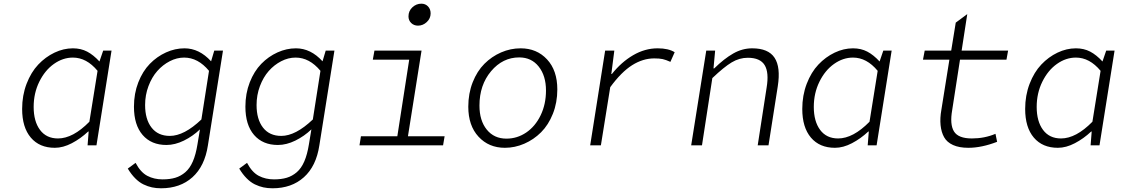

<svg xmlns="http://www.w3.org/2000/svg" viewBox="-20 -782 6036 1033"><path d="M274.9 13.2Q192.4 13.2 145.8 -41.7Q99.1 -96.7 99.1 -195.8Q99.1 -268.6 123 -331.1Q147 -393.6 185.8 -434.6Q224.6 -475.6 273.2 -498.8Q321.8 -522 372.1 -522Q415 -522 448.7 -504.4Q482.4 -486.8 515.1 -451.2L535.2 -509.8H580.1L499 0H451.2L457 -74.2H454.1Q413.6 -36.1 366.5 -11.5Q319.3 13.2 274.9 13.2ZM292 -37.1Q372.6 -37.1 460.9 -127L504.9 -400.9Q445.8 -472.2 372.1 -472.2Q318.4 -472.2 270 -438Q221.7 -403.8 191.4 -342.3Q161.1 -280.8 161.1 -207Q161.1 -128.9 195.3 -83Q229.5 -37.1 292 -37.1Z M1132.8 -509.8H1179.7L1098.6 0Q1081.5 112.3 1015.4 171.6Q949.2 231 846.7 231Q820.3 231 797.6 226.1Q774.9 221.2 751.7 210Q728.5 198.7 707.3 177.2Q686 155.8 667.5 125L709.5 94.2Q736.3 145 772.7 164.1Q809.1 183.1 854.5 183.1Q894 183.1 923.3 174.3Q952.6 165.5 977.1 144.5Q1001.5 123.5 1017.6 86.4Q1033.7 49.3 1042.5 -5.9L1055.7 -85.9Q1017.6 -49.3 969.5 -25.6Q921.4 -2 875.5 -2Q793.9 -2 747.3 -55.9Q700.7 -109.9 700.7 -208Q700.7 -278.8 724.1 -338.9Q747.6 -398.9 786.1 -438.5Q824.7 -478 873.3 -500Q921.9 -522 972.7 -522Q1052.2 -522 1115.7 -452.1ZM1063.5 -139.2 1104.5 -400.9Q1045.4 -472.2 970.7 -472.2Q931.2 -472.2 893.3 -452.6Q855.5 -433.1 826.2 -399.9Q796.9 -366.7 778.8 -318.6Q760.7 -270.5 760.7 -216.8Q760.7 -140.1 795.4 -95.5Q830.1 -50.8 893.6 -50.8Q970.7 -50.8 1063.5 -139.2Z M1732.4 -509.8H1779.3L1698.2 0Q1681.2 112.3 1615 171.6Q1548.8 231 1446.3 231Q1419.9 231 1397.2 226.1Q1374.5 221.2 1351.3 210Q1328.1 198.7 1306.9 177.2Q1285.6 155.8 1267.1 125L1309.1 94.2Q1335.9 145 1372.3 164.1Q1408.7 183.1 1454.1 183.1Q1493.7 183.1 1522.9 174.3Q1552.2 165.5 1576.7 144.5Q1601.1 123.5 1617.2 86.4Q1633.3 49.3 1642.1 -5.9L1655.3 -85.9Q1617.2 -49.3 1569.1 -25.6Q1521 -2 1475.1 -2Q1393.6 -2 1346.9 -55.9Q1300.3 -109.9 1300.3 -208Q1300.3 -278.8 1323.7 -338.9Q1347.2 -398.9 1385.7 -438.5Q1424.3 -478 1472.9 -500Q1521.5 -522 1572.3 -522Q1651.9 -522 1715.3 -452.1ZM1663.1 -139.2 1704.1 -400.9Q1645 -472.2 1570.3 -472.2Q1530.8 -472.2 1492.9 -452.6Q1455.1 -433.1 1425.8 -399.9Q1396.5 -366.7 1378.4 -318.6Q1360.4 -270.5 1360.4 -216.8Q1360.4 -140.1 1395 -95.5Q1429.7 -50.8 1493.2 -50.8Q1570.3 -50.8 1663.1 -139.2Z M2229 -644Q2207 -644 2192.4 -658.2Q2177.7 -672.4 2177.7 -693.8Q2177.7 -723.1 2198.7 -742.7Q2219.7 -762.2 2247.1 -762.2Q2268.6 -762.2 2282.7 -747.6Q2296.9 -732.9 2296.9 -710Q2296.9 -682.6 2276.1 -663.3Q2255.4 -644 2229 -644ZM1914.1 0 1921.9 -48.8H2117.7L2181.6 -460.9H1985.8L1994.6 -509.8H2248L2174.8 -48.8H2372.1L2363.8 0Z M2696.3 13.2Q2609.9 13.2 2554.7 -46.4Q2499.5 -106 2499.5 -208Q2499.5 -279.3 2523.2 -339.4Q2546.9 -399.4 2586.2 -438.7Q2625.5 -478 2676 -500Q2726.6 -522 2781.2 -522Q2867.7 -522 2923.1 -462.6Q2978.5 -403.3 2978.5 -300.8Q2978.5 -230 2954.6 -169.9Q2930.7 -109.9 2891.1 -70.3Q2851.6 -30.8 2800.8 -8.8Q2750 13.2 2696.3 13.2ZM2704.6 -36.1Q2762.7 -36.1 2811.3 -69.1Q2859.9 -102.1 2888.7 -161.6Q2917.5 -221.2 2917.5 -294.9Q2917.5 -374.5 2878.4 -423.8Q2839.4 -473.1 2773.4 -473.1Q2684.6 -473.1 2622.1 -398.9Q2559.6 -324.7 2559.6 -213.9Q2559.6 -133.3 2598.9 -84.7Q2638.2 -36.1 2704.6 -36.1Z M3155.3 0 3235.8 -509.8H3285.2L3269 -383.8H3272Q3322.8 -447.8 3386.2 -484.9Q3449.7 -522 3518.1 -522Q3576.7 -522 3609.9 -501L3586.9 -449.2Q3562 -460.4 3545.2 -464.1Q3528.3 -467.8 3500 -467.8Q3439 -467.8 3380.9 -431.2Q3322.8 -394.5 3263.2 -313L3212.9 0Z M3698.7 0 3779.8 -509.8H3827.6L3818.8 -414.1H3822.8Q3876 -466.3 3924.8 -494.1Q3973.6 -522 4026.9 -522Q4113.8 -522 4147.2 -471.4Q4180.7 -420.9 4164.6 -317.9L4114.7 0H4056.6L4104.5 -310.1Q4118.2 -392.1 4094 -431.6Q4069.8 -471.2 4003.4 -471.2Q3958 -471.2 3916.5 -446.3Q3875 -421.4 3812.5 -361.8L3756.8 0Z M4472.2 13.2Q4389.6 13.2 4343 -41.7Q4296.4 -96.7 4296.4 -195.8Q4296.4 -268.6 4320.3 -331.1Q4344.2 -393.6 4383.1 -434.6Q4421.9 -475.6 4470.5 -498.8Q4519 -522 4569.3 -522Q4612.3 -522 4646 -504.4Q4679.7 -486.8 4712.4 -451.2L4732.4 -509.8H4777.3L4696.3 0H4648.4L4654.3 -74.2H4651.4Q4610.8 -36.1 4563.7 -11.5Q4516.6 13.2 4472.2 13.2ZM4489.3 -37.1Q4569.8 -37.1 4658.2 -127L4702.1 -400.9Q4643.1 -472.2 4569.3 -472.2Q4515.6 -472.2 4467.3 -438Q4418.9 -403.8 4388.7 -342.3Q4358.4 -280.8 4358.4 -207Q4358.4 -128.9 4392.6 -83Q4426.8 -37.1 4489.3 -37.1Z M5189.9 13.2Q5140.6 13.2 5107.7 -1.7Q5074.7 -16.6 5059.6 -43.7Q5044.4 -70.8 5040.5 -108.4Q5036.6 -146 5044.9 -191.9L5087.9 -460.9H4945.8L4955.1 -509.8H5097.7L5122.1 -660.2L5184.1 -706.1L5153.8 -509.8H5403.8L5395 -460.9H5145L5103 -189.9Q5089.4 -112.8 5112.5 -75Q5135.7 -37.1 5209 -37.1Q5276.9 -37.1 5335.9 -62L5344.7 -19Q5261.2 13.2 5189.9 13.2Z M5671.4 13.2Q5588.9 13.2 5542.2 -41.7Q5495.6 -96.7 5495.6 -195.8Q5495.6 -268.6 5519.5 -331.1Q5543.5 -393.6 5582.3 -434.6Q5621.1 -475.6 5669.7 -498.8Q5718.3 -522 5768.6 -522Q5811.5 -522 5845.2 -504.4Q5878.9 -486.8 5911.6 -451.2L5931.6 -509.8H5976.6L5895.5 0H5847.7L5853.5 -74.2H5850.6Q5810.1 -36.1 5762.9 -11.5Q5715.8 13.2 5671.4 13.2ZM5688.5 -37.1Q5769 -37.1 5857.4 -127L5901.4 -400.9Q5842.3 -472.2 5768.6 -472.2Q5714.8 -472.2 5666.5 -438Q5618.2 -403.8 5587.9 -342.3Q5557.6 -280.8 5557.6 -207Q5557.6 -128.9 5591.8 -83Q5626 -37.1 5688.5 -37.1Z"/></svg>

Font: Office Code Pro D Light Italic
Style: Regular
Weight: 300
Italic angle: -9°
Designer: Nathan Rutzky & Paul D. Hunt
Foundry: Adobe Systems Incorporated
Version: Version 1.004;PS 001.004;hotconv 1.0.70;makeotf.lib2.5.58329